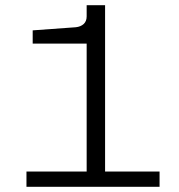

<svg xmlns="http://www.w3.org/2000/svg" viewBox="-20 -720 690 740"><path d="M314 -32V-552H106V-603L272 -615Q291 -617 302.5 -627.5Q314 -638 314 -657V-700H385V-32ZM82 0V-59H595V0Z"/></svg>

Font: Host Grotesk Light
Style: Regular
Weight: 300
Designer: Doukan Karapınar
Foundry: Element Type
Version: Version 1.003